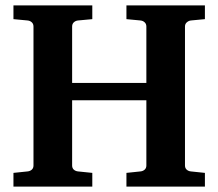

<svg xmlns="http://www.w3.org/2000/svg" viewBox="-20 -691 809 711"><path d="M448.2 0V-50.8L500 -56.2Q509.3 -57.1 515.6 -62.7Q522 -68.4 522 -78.1V-319.8H247.1V-78.1Q247.1 -68.4 253.4 -62.7Q259.8 -57.1 269 -56.2L321.8 -50.8V0H29.8V-50.8L82 -56.2Q91.3 -57.1 97.7 -62.7Q104 -68.4 104 -78.1V-592.8Q104 -602.5 97.7 -608.4Q91.3 -614.3 82 -615.2L29.8 -620.1V-670.9H321.8V-620.1L269 -615.2Q259.8 -614.3 253.4 -608.4Q247.1 -602.5 247.1 -592.8V-383.8H522V-592.8Q522 -602.5 515.6 -608.4Q509.3 -614.3 500 -615.2L448.2 -620.1V-670.9H738.8V-620.1L687 -615.2Q678.7 -614.3 671.9 -608.4Q665 -602.5 665 -592.8V-78.1Q665 -68.4 671.4 -62.7Q677.7 -57.1 687 -56.2L738.8 -50.8V0Z"/></svg>

Font: Charis SIL Afr
Style: Bold
Weight: 700
Foundry: SIL International
Version: Version 5.000